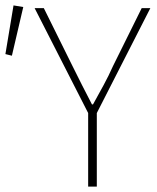

<svg xmlns="http://www.w3.org/2000/svg" viewBox="-44 -690 580 710"><path d="M282 0V-272L84 -660H118L224 -446Q242 -410 259.5 -375Q277 -340 296 -304H300Q320 -340 339 -375Q358 -410 374 -446L480 -660H512L314 -272V0ZM0 -484 -24 -490 6 -670 42 -664Z"/></svg>

Font: Source Sans Variable
Style: Regular
Weight: 200
Designer: Paul D. Hunt
Foundry: Adobe Systems Incorporated
Version: Version 3.006;hotconv 1.0.111;makeotfexe 2.5.65597